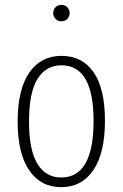

<svg xmlns="http://www.w3.org/2000/svg" viewBox="-20 -763 507 794"><path d="M414 -263Q414 -130 366 -59.5Q318 11 233 11Q148 11 100.5 -59Q53 -129 53 -260Q53 -393 101 -462.5Q149 -532 234 -532Q320 -532 367 -464.5Q414 -397 414 -263ZM100 -260Q100 -143 134.5 -86Q169 -29 233 -29Q367 -29 367 -263Q367 -493 234 -493Q170 -493 135 -436.5Q100 -380 100 -260ZM268 -709Q268 -695 258.5 -685Q249 -675 234 -675Q219 -675 209.5 -685Q200 -695 200 -709Q200 -723 209.5 -733Q219 -743 234 -743Q249 -743 258.5 -733Q268 -723 268 -709Z"/></svg>

Font: Fira Sans Extra Condensed ExtraLight
Style: Regular
Weight: 275
Width: 1
Designer: Carrois Corporate & Edenspiekermann AG
Foundry: Carrois Corporate GbR & Edenspiekermann AG
Version: Version 4.203